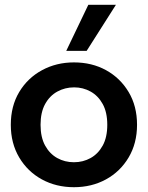

<svg xmlns="http://www.w3.org/2000/svg" viewBox="-20 -768 616 800"><path d="M288 12Q214 12 154.5 -20.5Q95 -53 60 -112Q25 -171 25 -248Q25 -326 60 -384.5Q95 -443 155 -475.5Q215 -508 288 -508Q363 -508 422 -475.5Q481 -443 516 -384.5Q551 -326 551 -248Q551 -171 516 -112Q481 -53 421.5 -20.5Q362 12 288 12ZM288 -92Q326 -92 357.5 -109.5Q389 -127 408 -161.5Q427 -196 427 -248Q427 -300 408 -334.5Q389 -369 357.5 -386.5Q326 -404 289 -404Q251 -404 219 -386.5Q187 -369 168 -334.5Q149 -300 149 -248Q149 -196 168 -161.5Q187 -127 218.5 -109.5Q250 -92 288 -92ZM256 -556 348 -748H463L341 -556Z"/></svg>

Font: Host Grotesk Light SemiBold
Style: Regular
Weight: 600
Version: Version 1.003